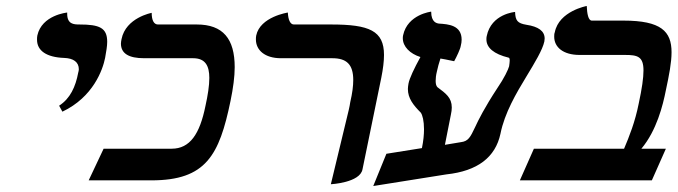

<svg xmlns="http://www.w3.org/2000/svg" viewBox="-20 -604 2269 643"><path d="M189 -230C292 -279 324 -370 332 -410C336 -432 339 -450 339 -464C339 -511 313 -522 246 -522C227 -522 205 -523 205 -558V-562C205 -562 120 -554 105 -485C104 -480 104 -476 104 -471C104 -434 136 -412.1 195 -410C226 -408.9 244 -396 244 -372C244 -368 243 -365 242 -361C233 -313 215 -274 178 -250Z M668 -249C649 -155 616 -106 555 -106H327L277 0H487C670 0 714.4 -84.1 752 -266C760.9 -309 766 -347 766 -379C766 -474 727 -522 639 -522H509C496 -522 488 -535 488 -561C488 -561 401.3 -545 387 -473C386 -468 385 -462 385 -458C385 -425 411 -409 463 -409H627C668 -409 681 -383 681 -343C681 -317 676 -285 668 -249Z M1088 13C1088 13 1186 8 1194 -37L1257 -344C1263 -374 1266 -399 1266 -420C1266 -501 1217 -522 1089 -522H964C952 -522 945 -538 944 -562C944 -562 851 -548 838 -485C837 -480 837 -476 837 -472C837 -436 867 -409 921 -409H1093C1140 -409 1163 -389 1163 -336C1163 -316 1160 -292 1153 -262C1152 -254 1150 -245 1148 -236Z M1524 -128C1505 -125 1488 -122 1470 -119L1490 -220C1492 -229 1493 -237 1493 -244C1493 -277 1473 -291 1445 -312C1441 -316 1439 -323 1439 -333C1439 -341 1440 -352 1443 -364C1446 -378 1450 -393 1455 -408C1461 -407 1478 -404 1501 -399C1509 -413 1522 -441 1523 -450C1525 -458 1526 -464 1526 -471C1526 -520 1481 -523 1450 -525C1443 -526 1424 -529 1424 -565C1424 -565 1345 -556 1330 -486C1329 -482 1329 -479 1329 -476C1329 -448 1353 -424 1388 -413C1367 -375 1351 -341 1348 -324C1347 -317 1346 -312 1346 -306C1346 -275 1364 -252 1389 -227C1395 -219 1400 -199 1400 -171C1400 -153 1398 -132 1393 -108L1274 -89L1230 19L1475 -20C1579.4 -31.2 1639.1 -77.3 1656 -156C1670 -226 1709 -292 1743 -348C1770.9 -394 1797 -437 1803 -465C1803 -468 1804 -472 1804 -475C1804 -500 1783 -515 1743 -521C1713 -526 1706 -535 1705 -564C1705 -564 1625 -558 1610 -483C1609 -479 1609 -476 1609 -472C1609 -444 1634 -423 1683 -411C1686 -411 1687 -407 1687 -401C1687 -396 1686 -390 1685 -382C1682 -371 1669 -343 1645 -308C1603 -244 1582 -202 1571 -178C1555 -144 1548 -131 1524 -128Z M2068 -535H1962C1950 -535 1946 -559 1945 -584C1945 -584 1852 -567 1838 -496C1836 -491 1836 -486 1836 -481C1836 -446 1866 -420 1921 -420H2073C2115 -420 2135 -415 2135 -368C2135 -343 2130 -308 2119 -257C2107 -196 2087 -146 2070 -106H1768L1721 0H2163L2210 -106H2128C2179 -167 2200 -251 2210 -302C2221 -353 2229 -395 2229 -429C2229 -499 2194 -535 2068 -535Z"/></svg>

Font: Linux Libertine O
Style: Bold Italic
Weight: 700
Italic angle: -11.5°
Designer: Philipp H. Poll
Foundry: Philipp H. Poll
Version: Version 4.1.0